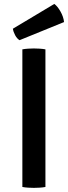

<svg xmlns="http://www.w3.org/2000/svg" viewBox="-20 -928 338 953"><path d="M91 -683Q104 -685.5 120 -686.5Q136 -687.5 148 -687.5Q161 -687.5 176.8 -686.5Q192.5 -685.5 205.5 -683V0Q192.5 2.5 176.8 3.5Q161 4.5 148 4.5Q136 4.5 120 3.5Q104 2.5 91 0ZM249.5 -908.5Q265.5 -897 280.2 -871Q295 -845 298 -818.5L77 -728.5Q64 -736.5 55 -753.5Q46 -770.5 44 -785.5Z"/></svg>

Font: Signika Negative Light Medium
Style: Regular
Weight: 500
Version: Version 2.001